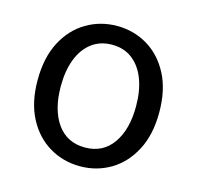

<svg xmlns="http://www.w3.org/2000/svg" viewBox="-88 -649 773 754"><g transform="rotate(15 298.5 -272.0)"><path d="M299.1 13.4Q231.4 13.4 174.9 -20Q118.4 -53.3 85 -117Q51.6 -180.6 51.6 -271Q51.6 -362.5 85 -426.3Q118.4 -490 174.9 -523.4Q231.4 -556.8 299.1 -556.8Q367.2 -556.8 423.2 -523.4Q479.2 -490 512.6 -426.3Q546 -362.5 546 -271Q546 -180.6 512.6 -117Q479.2 -53.3 423.2 -20Q367.2 13.4 299.1 13.4ZM299.1 -62.9Q371.7 -62.9 411.7 -119.5Q451.8 -176.2 451.8 -271Q451.8 -333.8 433.9 -380.8Q416 -427.8 381.8 -454.2Q347.7 -480.5 299.1 -480.5Q250.8 -480.5 216.2 -454.2Q181.6 -427.8 163.7 -380.8Q145.8 -333.8 145.8 -271Q145.8 -176.2 185.8 -119.5Q225.9 -62.9 299.1 -62.9Z"/></g></svg>

Font: Noto Sans TC
Style: Regular
Weight: 100
Designer: Ryoko NISHIZUKA 西塚涼子 (kana, bopomofo & ideographs); Paul D. Hunt (Latin, Greek & Cyrillic); Sandoll Communications 산돌커뮤니
Foundry: Adobe
Version: Version 2.004;hotconv 1.0.118;makeotfexe 2.5.65603